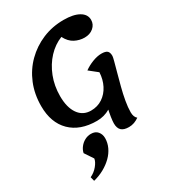

<svg xmlns="http://www.w3.org/2000/svg" viewBox="-259 -862 1251 1393"><g transform="rotate(-30 367.0 -165.0)"><path d="M345 30Q205 30 126 -48Q47 -126 47 -265Q47 -365 81.5 -449Q116 -533 178.5 -595Q241 -657 323 -691.5Q405 -726 500 -726Q582 -726 628 -699.5Q674 -673 674 -627Q674 -589 644.5 -563.5Q615 -538 570 -538Q528 -538 489 -558Q450 -578 425 -627Q361 -602 310.5 -548Q260 -494 231 -419.5Q202 -345 202 -259Q202 -164 240 -110Q278 -56 345 -56Q400 -56 442 -84Q484 -112 508.5 -160Q533 -208 536 -267Q550 -267 558.5 -248.5Q567 -230 567 -188Q567 -128 537 -79Q507 -30 456.5 0Q406 30 345 30ZM524 185Q481 185 461 166Q441 147 441 107Q441 89 446 55Q451 21 463 -31L557 -207L536 -267L467 -322Q500 -346 540.5 -361.5Q581 -377 615 -377Q649 -377 663 -365Q677 -353 677 -323Q677 -314 668 -280.5Q659 -247 646 -199.5Q633 -152 619 -98.5Q605 -45 596 6.5Q587 58 587 98Q587 118 592.5 132.5Q598 147 609 156Q589 170 568 177.5Q547 185 524 185ZM109 396 100 361Q137 344 162.5 312.5Q188 281 191 256L143 184Q148 159 165 137Q182 115 206.5 102Q231 89 258 89Q295 89 314 112Q333 135 333 167Q333 206 316 242.5Q299 279 268.5 309Q238 339 197.5 361.5Q157 384 109 396Z"/></g></svg>

Font: Lemonada Medium
Style: Regular
Weight: 500
Designer: Mohamed Gaber (Arabic), Eduardo Tunni (Latin)
Foundry: Kief Type Foundry
Version: Version 4.004; ttfautohint (v1.8.2)